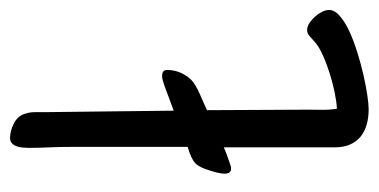

<svg xmlns="http://www.w3.org/2000/svg" viewBox="-204 -535 746 378"><g transform="rotate(-90 169.0 -346.0)"><path d="M16.1 -277.3Q16.1 -281.7 17.1 -286.1Q18.1 -290.5 19 -294.9Q22.5 -307.1 25.4 -315.2Q28.3 -323.2 32.2 -329.1Q36.1 -335 42 -338.6Q47.9 -342.3 57.1 -345.7L68.8 -349.6V-581.1Q68.8 -601.6 67.9 -621.6Q66.9 -641.6 66.9 -662.1Q66.9 -667 67.4 -673.6Q67.9 -680.2 69.8 -685.8Q71.8 -691.4 75.7 -695.3Q79.6 -699.2 86.4 -699.2Q100.6 -699.2 115.5 -691.4Q130.4 -683.6 134.3 -668.9Q137.2 -660.2 137.2 -650.1Q137.2 -640.1 137.2 -629.9Q138.2 -566.4 138.7 -503.4Q139.2 -440.4 140.1 -377L189.9 -395.5Q193.4 -396.5 198.5 -398.2Q203.6 -399.9 208.7 -399.9Q213.9 -399.9 217.3 -397.5Q220.7 -395 220.2 -388.7Q220.2 -372.6 211.9 -357.4Q203.6 -342.3 190.9 -335Q181.2 -329.1 171.4 -325Q161.6 -320.8 151.9 -316.4L141.1 -311.5Q141.1 -262.2 141.6 -213.4Q142.1 -164.6 142.1 -114.3Q142.1 -99.6 141.8 -85Q141.6 -70.3 144 -55.7Q156.7 -56.2 175.8 -60.1Q194.8 -64 214.1 -70.1Q233.4 -76.2 250.5 -84Q267.6 -91.8 276.9 -100.6Q282.2 -105 287.1 -109.6Q292 -114.3 299.3 -114.3Q305.7 -114.3 312.5 -109.9Q319.3 -105.5 325.2 -98.9Q331.1 -92.3 334.7 -85Q338.4 -77.6 338.4 -71.3Q338.4 -60.1 326.4 -49.8Q314.5 -39.6 295.9 -31Q277.3 -22.5 254.6 -15.4Q231.9 -8.3 210.2 -3.4Q188.5 1.5 170.4 4.2Q152.3 6.8 143.1 6.8Q126.5 6.8 112.8 2.9Q99.1 -1 89.1 -9Q79.1 -17.1 73.5 -29.8Q67.9 -42.5 67.9 -60.5V-278.3Q61 -275.4 54 -272.7Q46.9 -270 39.6 -267.6Q35.6 -266.1 31.7 -264.9Q27.8 -263.7 24.2 -264.2Q20.5 -264.6 18.3 -267.6Q16.1 -270.5 16.1 -277.3Z"/></g></svg>

Font: Just Another Hand
Style: Regular
Weight: 400
Designer: Astigmatic (AOETI)
Foundry: Astigmatic (AOETI)
Version: Version 1.000